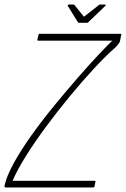

<svg xmlns="http://www.w3.org/2000/svg" viewBox="-44 -821 552 841"><path d="M483 -673Q487 -673 487.5 -671Q488 -669 486 -664L482 -643Q481 -636 473.5 -626.5Q466 -617 460 -612Q419 -576 367.5 -520.5Q316 -465 262 -399.5Q208 -334 158 -266.5Q108 -199 69.5 -137.5Q31 -76 11 -29H371Q373 -29 374 -28Q375 -27 374 -25L370 -5Q369 -2 368 -1Q367 0 365 0H-19Q-23 0 -24 -2.5Q-25 -5 -24 -8Q-15 -50 16.5 -107Q48 -164 94 -228.5Q140 -293 192.5 -357Q245 -421 295 -478.5Q345 -536 385.5 -579Q426 -622 448 -643H123Q121 -643 120 -644.5Q119 -646 120 -648L124 -667Q125 -670 126 -671.5Q127 -673 129 -673ZM302 -721Q299 -721 297 -724L253 -795Q252 -797 253.5 -799Q255 -801 258 -801H278Q282 -801 283 -798L321 -751Q323 -746 328 -751L388 -798Q390 -801 395 -801H416Q419 -801 419 -799Q419 -797 417 -795L343 -724Q342 -721 336 -721Z"/></svg>

Font: Glory Thin Thin
Style: Italic
Weight: 250
Italic angle: -12°
Version: Version 1.011